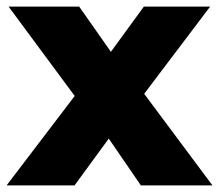

<svg xmlns="http://www.w3.org/2000/svg" viewBox="-22 -562 664 582"><path d="M-2 0 247 -327 243 -219 4 -542H218L352 -351L272 -347L414 -542H615L376 -226V-330L622 0H405L265 -204L345 -193L204 0Z"/></svg>

Font: MOST Montserrat ExtraBold
Style: Regular
Weight: 800
Designer: Julieta Ulanovsky
Foundry: Julieta Ulanovsky
Version: Version 8.000;March 11, 2024;FontCreator 15.0.0.2926 64-bit